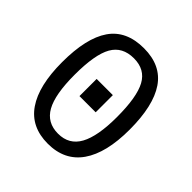

<svg xmlns="http://www.w3.org/2000/svg" viewBox="-180 -810 961 961"><g transform="rotate(45 300.0 -329.5)"><path d="M538.6 -329.6Q538.6 -164.6 477.8 -77.4Q417 9.8 298.3 9.8Q179.7 9.8 120.1 -76.9Q60.5 -163.6 60.5 -329.6Q60.5 -500 118.7 -584.5Q176.8 -668.9 301.3 -668.9Q422.9 -668.9 480.7 -583.7Q538.6 -498.5 538.6 -329.6ZM449.2 -329.6Q449.2 -471.2 414.8 -534.4Q380.4 -597.7 301.3 -597.7Q220.2 -597.7 184.8 -535.2Q149.4 -472.7 149.4 -329.6Q149.4 -190.4 185.3 -126.2Q221.2 -62 299.3 -62Q377 -62 413.1 -127.9Q449.2 -193.8 449.2 -329.6ZM242.2 -271V-392.6H356.9V-271Z"/></g></svg>

Font: Cousine
Style: Regular
Weight: 400
Monospace: yes
Designer: Steve Matteson
Foundry: Ascender Corporation
Version: Version 1.20